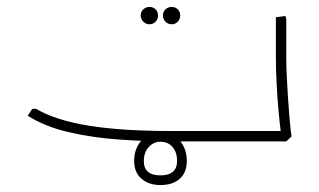

<svg xmlns="http://www.w3.org/2000/svg" viewBox="-20 -408 921 554"><path d="M473 0Q398 0 321.5 -5.5Q245 -11 177 -27Q109 -43 60 -74L73 -94H84Q140 -61 235.5 -45.5Q331 -30 473 -30H786V0ZM793 0 791 -20Q787 -52 783.5 -90.5Q780 -129 778 -169.5Q776 -210 776 -247V-358L803 -362L806 -354V-247Q806 -218 807.5 -187Q809 -156 811 -125Q813 -94 815.5 -66Q818 -38 821 -14L806 0ZM690 0V-30H796V0ZM690 0Q680 0 675 -5Q670 -10 670 -15Q670 -21 675 -25.5Q680 -30 690 -30ZM411 -338Q401 -338 393.5 -345.5Q386 -353 386 -363Q386 -374 393.5 -381Q401 -388 411 -388Q422 -388 429 -381Q436 -374 436 -363Q436 -353 429 -345.5Q422 -338 411 -338ZM475 -338Q465 -338 457.5 -345.5Q450 -353 450 -363Q450 -374 457.5 -381Q465 -388 475 -388Q486 -388 493 -381Q500 -374 500 -363Q500 -353 493 -345.5Q486 -338 475 -338ZM443 126Q409 126 388 107.5Q367 89 367 56Q367 21 389 -3.5Q411 -28 443 -28Q475 -28 497 -4Q519 20 519 56Q519 90 498.5 108Q478 126 443 126ZM443 98Q491 98 491 56Q491 32 478 16.5Q465 1 443 1Q423 1 409 16.5Q395 32 395 57Q395 98 443 98Z"/></svg>

Font: Fustat ExtraLight
Style: Regular
Weight: 250
Designer: Mohamed Gaber, Khaled Hosny, Laura Garcia Mut
Foundry: Kief Type Foundry, Alif Type Foundry, Hard Type Foundry
Version: Version 1.007